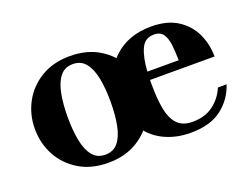

<svg xmlns="http://www.w3.org/2000/svg" viewBox="-80 -636 1067 812"><g transform="rotate(-20 453.0 -230.0)"><path d="M43 -230Q43 -295 72.5 -349.5Q102 -404 156.8 -437Q211.5 -470 287 -470Q362.5 -470 417.2 -437Q472 -404 501.5 -349.5Q531 -295 531 -230Q531 -165 501.5 -110.5Q472 -56 417.2 -23Q362.5 10 287 10Q211.5 10 156.8 -23Q102 -56 72.5 -110.5Q43 -165 43 -230ZM190.5 -230Q190.5 -170.5 199.5 -124.5Q208.5 -78.5 229.5 -52.5Q250.5 -26.5 287 -26.5Q323.5 -26.5 344.5 -52.5Q365.5 -78.5 374.5 -124.5Q383.5 -170.5 383.5 -230Q383.5 -289.5 374.5 -335.5Q365.5 -381.5 344.5 -407.8Q323.5 -434 287 -434Q250.5 -434 229.5 -407.8Q208.5 -381.5 199.5 -335.5Q190.5 -289.5 190.5 -230ZM869.5 -131Q850 -70 798.5 -30Q747 10 658 10Q589 10 534.8 -17.8Q480.5 -45.5 449.5 -99Q418.5 -152.5 418.5 -230Q418.5 -346.5 483.2 -408.2Q548 -470 652 -470Q724.5 -470 771 -440Q817.5 -410 839.8 -361.8Q862 -313.5 862 -259H571.5Q571.5 -250 571.5 -240Q571.5 -175.5 580.2 -128.5Q589 -81.5 612.8 -56.2Q636.5 -31 681 -31Q736.5 -31 774 -58.5Q811.5 -86 830.5 -131ZM652 -434Q611 -434 594 -396.2Q577 -358.5 573 -296H714Q713.5 -331.5 710.2 -363Q707 -394.5 694.2 -414.2Q681.5 -434 652 -434Z"/></g></svg>

Font: Bodoni* 06pt
Style: Bold
Weight: 700
Version: Version 2.3